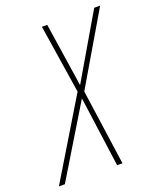

<svg xmlns="http://www.w3.org/2000/svg" viewBox="-190 -797 729 880"><g transform="rotate(-20 174.5 -357.0)"><path d="M-56 0H-27L181 -343L228 0H254L202 -369L405 -714H376L194 -403L147 -714H121L173 -379Z"/></g></svg>

Font: Noto Sans ExtraCondensed Thin
Style: Italic
Weight: 100
Width: 2
Italic angle: -12°
Designer: Monotype Design Team
Foundry: Monotype Imaging Inc.
Version: Version 2.013